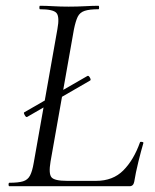

<svg xmlns="http://www.w3.org/2000/svg" viewBox="-20 -645 536 665"><path d="M74 -240Q70 -238 65.5 -246.5Q61 -255 64 -256L283 -382Q287 -384 291.5 -376Q296 -368 292 -366ZM12.4 0Q9.6 0 9.6 -6Q9.6 -12 12.5 -12Q43.4 -12 59.8 -17Q76.2 -22 84 -37Q91.9 -52 96.8 -81L178.8 -544Q186.8 -587 175.6 -600Q164.4 -613 118.3 -613Q116.4 -613 116.4 -619Q116.4 -625 118.4 -625Q138.9 -625 164 -623.5Q189.1 -622 217.8 -622Q247.4 -622 274.5 -623.5Q301.6 -625 321.2 -625Q323.2 -625 323.2 -619Q323.2 -613 321.2 -613Q290.2 -613 273.4 -607.5Q256.6 -602 249.2 -587Q241.9 -572 236 -543L155 -85Q148 -43.4 158.3 -31Q168.6 -18.6 211.8 -18.6H313Q371 -18.6 407 -54.7Q443 -90.8 464.8 -151.8Q465.2 -154.6 471.4 -153.6Q477.6 -152.6 476.6 -149.6Q468.6 -122.6 459.3 -84.8Q450 -47.1 444.8 -15Q441.8 0 428.7 0Z"/></svg>

Font: Cormorant Garamond Light
Style: Italic
Weight: 300
Italic angle: -10°
Designer: Christian Thalmann (Catharsis Fonts)
Foundry: Catharsis Fonts
Version: Version 4.001